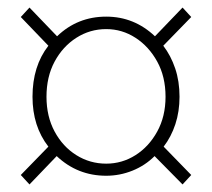

<svg xmlns="http://www.w3.org/2000/svg" viewBox="-20 -617 561 508"><path d="M58 -129 35 -154 108 -229Q66 -283 66 -361Q66 -442 108 -496L35 -572L58 -597L131 -521Q185 -573 261 -573Q335 -573 390 -521L463 -597L486 -572L412 -496Q432 -470 443.5 -436Q455 -402 455 -361Q455 -322 444 -288.5Q433 -255 413 -229L486 -154L463 -129L389 -204Q364 -179 330.5 -165.5Q297 -152 261 -152Q185 -152 130 -204ZM261 -184Q303 -184 338.5 -206.5Q374 -229 396 -269Q418 -309 418 -361Q418 -414 396 -454Q374 -494 338.5 -517Q303 -540 261 -540Q218 -540 182 -517Q146 -494 124.5 -454Q103 -414 103 -361Q103 -309 124.5 -269Q146 -229 182 -206.5Q218 -184 261 -184Z"/></svg>

Font: Noto Sans TC Thin
Style: Regular
Weight: 100
Designer: Ryoko NISHIZUKA 西塚涼子 (kana, bopomofo & ideographs); Paul D. Hunt (Latin, Greek & Cyrillic); Sandoll Communications 산돌커뮤니
Foundry: Adobe
Version: Version 2.004-H2;hotconv 1.0.118;makeotfexe 2.5.65603